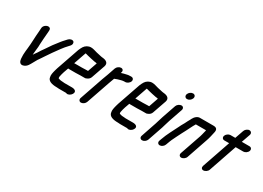

<svg xmlns="http://www.w3.org/2000/svg" viewBox="-17 -1417 3070 2241"><g transform="rotate(30 1518.0 -296.0)"><path d="M209 -459C207 -442 206 -427 206 -409C198 -328 199 -249 189 -167C185 -142 185 -124 183 -102C180 -76 184 -49 184 -27C187 3 203 46 255 24C294 7 306 -23 329 -63C341 -82 353 -110 367 -127C386 -152 395 -171 414 -197C430 -221 448 -248 463 -269C506 -328 545 -387 593 -436L604 -448C627 -472 624 -499 610 -510C592 -524 559 -513 543 -495L532 -483C518 -468 512 -462 500 -448L482 -426C440 -374 402 -323 365 -265C349 -242 326 -211 313 -187C301 -170 289 -155 278 -137C280 -153 279 -166 282 -184C286 -211 287 -224 289 -249L290 -283C293 -330 296 -390 301 -436C301 -464 312 -494 293 -508C266 -528 213 -498 209 -459Z M850 -294H756C753 -294 750 -294 747 -293L801 -449C802 -451 802 -455 805 -460C818 -456 828 -456 840 -451C873 -441 910 -436 944 -428L961 -426C965 -425 969 -424 974 -423H976L932 -296H913C900 -296 865 -294 850 -294ZM882 -206H936C947 -205 959 -209 975 -218C991 -227 1002 -240 1008 -257L1072 -441C1087 -490 1050 -511 1003 -515L987 -517L972 -520C953 -523 934 -530 914 -533C885 -539 861 -552 826 -552C791 -552 756 -531 738 -503C730 -491 717 -465 711 -449L605 -142C601 -129 597 -118 595 -108C585 -70 578 -40 584 -14C589 35 641 52 712 52C723 52 731 54 742 54H834C839 54 842 56 846 57C869 65 900 45 912 25C939 -18 903 -36 865 -36H764C757 -37 751 -38 743 -38C739 -38 734 -38 728 -39C708 -39 694 -45 679 -49C678 -54 674 -65 677 -74C682 -96 686 -118 695 -143L717 -205C720 -204 722 -204 725 -204H819C834 -204 868 -206 882 -206Z M1188 -476 1153 -374C1144 -349 1132 -318 1123 -293L1015 21C1007 45 1021 66 1045 66C1069 66 1097 45 1105 21L1214 -295C1222 -318 1233 -347 1241 -369C1263 -378 1293 -389 1317 -394C1327 -396 1338 -400 1348 -400C1353 -401 1358 -401 1363 -401H1373C1397 -401 1426 -422 1434 -446C1442 -470 1428 -491 1404 -491H1394C1387 -491 1381 -491 1375 -490C1367 -490 1357 -489 1347 -486C1322 -481 1298 -475 1275 -467L1278 -476C1287 -501 1274 -521 1249 -521C1224 -521 1197 -501 1188 -476Z M1674 -294H1580C1577 -294 1574 -294 1571 -293L1625 -449C1626 -451 1626 -455 1629 -460C1642 -456 1652 -456 1664 -451C1697 -441 1734 -436 1768 -428L1785 -426C1789 -425 1793 -424 1798 -423H1800L1756 -296H1737C1724 -296 1689 -294 1674 -294ZM1706 -206H1760C1771 -205 1783 -209 1799 -218C1815 -227 1826 -240 1832 -257L1896 -441C1911 -490 1874 -511 1827 -515L1811 -517L1796 -520C1777 -523 1758 -530 1738 -533C1709 -539 1685 -552 1650 -552C1615 -552 1580 -531 1562 -503C1554 -491 1541 -465 1535 -449L1429 -142C1425 -129 1421 -118 1419 -108C1409 -70 1402 -40 1408 -14C1413 35 1465 52 1536 52C1547 52 1555 54 1566 54H1658C1663 54 1666 56 1670 57C1693 65 1724 45 1736 25C1763 -18 1727 -36 1689 -36H1588C1581 -37 1575 -38 1567 -38C1563 -38 1558 -38 1552 -39C1532 -39 1518 -45 1503 -49C1502 -54 1498 -65 1501 -74C1506 -96 1510 -118 1519 -143L1541 -205C1544 -204 1546 -204 1549 -204H1643C1658 -204 1692 -206 1706 -206Z M2018 -448 1955 -265C1938 -217 1928 -170 1910 -123L1853 45C1844 70 1858 90 1883 90C1908 90 1934 70 1943 45L2000 -121C2018 -168 2028 -217 2045 -265L2108 -448C2116 -472 2103 -493 2079 -493C2055 -493 2026 -472 2018 -448ZM2065 -637C2056 -611 2071 -589 2097 -589C2122 -589 2148 -609 2157 -634C2166 -660 2152 -682 2126 -682C2101 -682 2074 -662 2065 -637Z M2150 -7 2160 -34C2162 -39 2164 -47 2169 -58C2172 -68 2176 -77 2180 -85C2199 -126 2224 -174 2244 -214C2261 -249 2284 -286 2299 -321C2309 -342 2320 -362 2332 -382C2332 -383 2333 -384 2334 -385H2471C2471 -383 2469 -375 2469 -373L2463 -349C2458 -331 2455 -312 2448 -292L2350 -8C2342 16 2355 37 2379 37C2403 37 2432 16 2440 -8L2537 -291C2551 -331 2559 -371 2567 -407C2579 -452 2565 -475 2519 -475H2343C2305 -478 2273 -447 2256 -413C2255 -411 2254 -408 2252 -404C2244 -392 2239 -382 2233 -370C2227 -357 2219 -344 2213 -330L2206 -318C2197 -303 2183 -277 2175 -259C2140 -187 2098 -115 2070 -34L2060 -7C2052 17 2066 38 2090 38C2114 38 2142 17 2150 -7Z M2851 -594 2811 -479H2746C2722 -479 2693 -458 2685 -434C2677 -410 2691 -389 2715 -389H2780L2649 -8C2641 16 2653 37 2677 37C2701 37 2731 16 2739 -8L2869 -387H2973C2997 -387 3026 -408 3034 -432C3042 -456 3028 -477 3004 -477H2900L2941 -594C2949 -618 2934 -639 2910 -639C2886 -639 2859 -618 2851 -594Z"/></g></svg>

Font: Electronic
Style: BlkSuIt
Weight: 900
Version: Version 1.011